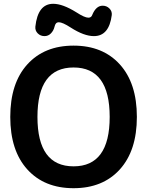

<svg xmlns="http://www.w3.org/2000/svg" viewBox="-20 -980 774 1010"><path d="M557 -365Q557 -625 367 -625Q177 -625 177 -365Q177 -105 367 -105Q557 -105 557 -365ZM610.5 -89Q521 10 367 10Q213 10 123.5 -89Q34 -188 34 -365Q34 -542 123.5 -641Q213 -740 367 -740Q521 -740 610.5 -641Q700 -542 700 -365Q700 -188 610.5 -89ZM465 -901Q485 -950 520 -950Q541 -950 555.5 -935.5Q570 -921 568 -901Q554 -790 474 -790Q422 -790 352 -835Q309 -863 289 -863Q272 -863 267 -840Q262 -819 248 -804.5Q234 -790 214 -790Q193 -790 178.5 -804.5Q164 -819 166 -840Q179 -960 260 -960Q310 -960 382 -915Q425 -887 445 -887Q460 -887 465 -901Z"/></svg>

Font: Rounded Mplus 1c Bold
Style: Bold
Weight: 700
Version: Version 1.059.20150529